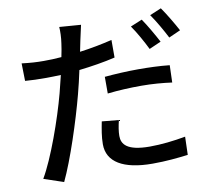

<svg xmlns="http://www.w3.org/2000/svg" viewBox="-89 -896 1178 1054"><g transform="rotate(-10 500.0 -368.5)"><path d="M505 -475V-382C568 -389 629 -392 694 -392C754 -392 813 -387 864 -380L867 -476C810 -482 750 -484 692 -484C628 -484 559 -480 505 -475ZM540 -228 446 -237C438 -196 430 -154 430 -112C430 -13 518 40 681 40C757 40 823 33 879 26L882 -75C816 -63 747 -55 682 -55C554 -55 527 -96 527 -141C527 -166 532 -197 540 -228ZM759 -749 694 -722C721 -684 754 -624 774 -583L840 -612C820 -650 784 -713 759 -749ZM873 -792 809 -765C836 -727 869 -669 891 -626L956 -655C937 -691 900 -754 873 -792ZM190 -619C151 -619 117 -621 68 -627L70 -529C106 -526 142 -525 189 -525C214 -525 241 -526 269 -527L245 -430C208 -290 135 -84 75 18L185 55C239 -58 306 -264 343 -405C354 -447 365 -493 374 -536C443 -544 513 -555 576 -570V-668C518 -654 456 -642 395 -634L407 -693C411 -713 420 -754 426 -779L306 -788C308 -766 307 -729 302 -697C300 -678 295 -653 289 -623C255 -620 221 -619 190 -619Z"/></g></svg>

Font: ChiuKong Gothic CL Medium
Style: Regular
Weight: 500
Designer: Ryoko NISHIZUKA 西塚涼子 (kana, bopomofo & ideographs); Paul D. Hunt (Latin, Greek & Cyrillic); Sandoll Communications 산돌커뮤니
Foundry: Adobe
Version: Version 1.300